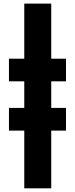

<svg xmlns="http://www.w3.org/2000/svg" viewBox="-20 -820 406 1040"><path d="M111.5 -800.5H257.5V-502H337.5V-379.5H257.5V-235.5H337.5V-112.5H257.5V200H111.5V-112.5H28.5V-235.5H111.5V-379.5H28.5V-502H111.5Z"/></svg>

Font: Overused Grotesk
Style: Bold
Weight: 710
Version: Version 0.004